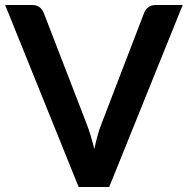

<svg xmlns="http://www.w3.org/2000/svg" viewBox="-26 -743 746 763"><path d="M-5.5 -723H102.5Q120 -723 131 -714.5Q142 -706 147.5 -692.5L318 -251.5Q326.5 -230 334.2 -204.2Q342 -178.5 349 -150.5Q354.5 -178.5 361.8 -204.2Q369 -230 377.5 -251.5L547 -692.5Q551 -704 562.8 -713.5Q574.5 -723 591.5 -723H700L408 0H286.5Z"/></svg>

Font: Lato
Style: Bold
Weight: 700
Designer: Lukasz Dziedzic
Foundry: tyPoland Lukasz Dziedzic
Version: Version 2.007; 2014-02-27